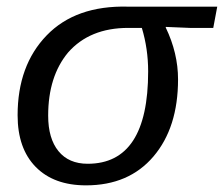

<svg xmlns="http://www.w3.org/2000/svg" viewBox="-20 -548 674 578"><path d="M239 10Q142 10 87.5 -45.5Q33 -101 33 -201Q33 -351 120.5 -441.5Q208 -532 365 -528H634L622 -464H551L479 -467V-465Q516 -388 516 -309Q516 -164 442 -77Q368 10 239 10ZM244 -55Q426 -55 426 -333Q426 -401 407 -464H366Q250 -464 185 -390Q125 -318 125 -200Q125 -131 156 -93Q187 -55 244 -55Z"/></svg>

Font: Libra Sans
Style: Italic
Weight: 400
Italic angle: -12°
Foundry: Context Ltd
Version: Version 1.002